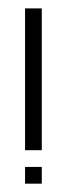

<svg xmlns="http://www.w3.org/2000/svg" viewBox="-20 -440 160 460"><path d="M40 -419.9Q59.6 -419.9 80.1 -419.9Q80.1 -250 80.1 -80.1Q59.6 -80.1 40 -80.1Q40 -135.7 40 -176.8Q40 -217.8 40 -271.5Q40 -300.8 40 -336.9Q40 -373 40 -419.9ZM80.1 -40Q80.1 -19.5 80.1 0Q59.6 0 40 0Q40 -19.5 40 -40Q59.6 -40 80.1 -40Z"/></svg>

Font: Cataluna 
Style: Lite
Weight: 400
Version: Version 1.0